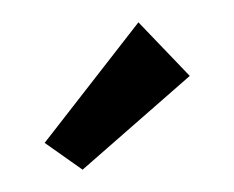

<svg xmlns="http://www.w3.org/2000/svg" viewBox="-20 -792 210 172"><path d="M20 -664 104 -772 150 -724 54 -640Z"/></svg>

Font: Bahianita
Style: Regular
Weight: 400
Designer: Pablo Cosgaya & Dani Raskovsky
Foundry: Pablo Cosgaya & Dani Raskovsky
Version: Version 1.008